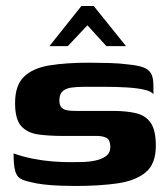

<svg xmlns="http://www.w3.org/2000/svg" viewBox="-20 -613 557 637"><path d="M230 4Q206 4 179 3Q152 2 125.5 -1Q99 -4 77 -10Q59 -14 47.5 -20.5Q36 -27 30.5 -45.5Q25 -64 25 -104Q56 -93 89 -86.5Q122 -80 153.5 -77.5Q185 -75 212 -75Q231 -75 253.5 -75.5Q276 -76 297 -80.5Q318 -85 332 -95.5Q346 -106 346 -125Q346 -148 334 -155Q322 -162 302 -162H188Q142 -162 106.5 -167Q71 -172 50.5 -194.5Q30 -217 30 -271Q30 -330 59.5 -358.5Q89 -387 144 -396Q199 -405 276 -405Q304 -405 341.5 -404Q379 -403 407 -399Q438 -396 455.5 -389.5Q473 -383 481 -369.5Q489 -356 489 -328V-300Q483 -310 458.5 -315.5Q434 -321 399.5 -323Q365 -325 327.5 -325Q290 -325 258 -325Q236 -325 217.5 -322.5Q199 -320 188 -310.5Q177 -301 177 -280Q177 -264 184 -256.5Q191 -249 203 -247Q215 -245 230 -245H357Q399 -245 431 -237.5Q463 -230 480 -205.5Q497 -181 497 -129Q497 -69 463 -41Q429 -13 369 -4.5Q309 4 230 4ZM144 -460 250 -593H291L398 -460H333L270 -529L205 -460Z"/></svg>

Font: Genos
Style: Bold
Weight: 700
Designer: Robert E. Leuschke
Foundry: Robert E. Leuschke
Version: Version 1.010